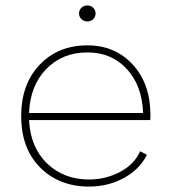

<svg xmlns="http://www.w3.org/2000/svg" viewBox="-20 -677 622 707"><path d="M308 10Q198 10 128 -60Q58 -130 58 -250Q58 -367 126 -438.5Q194 -510 302 -510Q404 -510 469 -439Q534 -368 534 -253Q534 -239 533 -235H87Q92 -134 153.5 -75Q215 -16 308 -16Q369 -16 422 -44Q475 -72 496 -120L521 -107Q494 -53 436 -21.5Q378 10 308 10ZM87 -261H507Q503 -363 446.5 -423.5Q390 -484 302 -484Q210 -484 150.5 -423Q91 -362 87 -261ZM271 -628Q271 -640 280 -648.5Q289 -657 302 -657Q314 -657 323 -648.5Q332 -640 332 -628Q332 -615 323 -606.5Q314 -598 302 -598Q289 -598 280 -606.5Q271 -615 271 -628Z"/></svg>

Font: Human Sans ExtraLight
Style: Regular
Weight: 200
Designer: Tim Radville
Foundry: Continuum
Version: Version 1.000;FEAKit 1.0